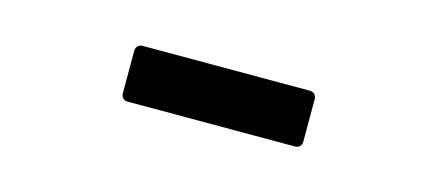

<svg xmlns="http://www.w3.org/2000/svg" viewBox="-25 -804 669 294"><g transform="rotate(15 309.0 -657.0)"><path d="M176.8 -612.8Q172.9 -612.8 169.9 -615.7Q167 -618.7 167 -623V-690.9Q167 -695.3 169.9 -698.2Q172.9 -701.2 176.8 -701.2H442.9Q447.3 -701.2 450.2 -698.2Q453.1 -695.3 453.1 -690.9V-623Q453.1 -618.7 450.2 -615.7Q447.3 -612.8 442.9 -612.8Z"/></g></svg>

Font: Fragment Mono SemBd
Style: Regular
Weight: 600
Designer: Wei Huang based on Nimbus Sans by URW Studio, based on Helvetica by Max Miedinger.
Foundry: Wei Huang
Version: Version 1.011